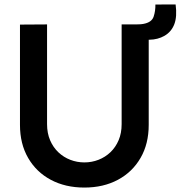

<svg xmlns="http://www.w3.org/2000/svg" viewBox="-20 -830 814 865"><path d="M680.1 -809.6 771.2 -810Q778.4 -755.5 765.4 -721.1Q752.3 -686.8 721.2 -668.8Q691.1 -651.5 653.2 -651Q615.3 -650.5 583.8 -654.2V-720Q594.8 -720.1 605 -720.3Q615.2 -720.5 625.2 -722.2Q663.2 -728.9 672 -754.7Q680.7 -780.4 680.1 -809.6ZM360 15Q274.2 15 208.8 -20Q143.5 -54.9 106.8 -118.4Q70 -181.8 70 -267.5V-719.2L192 -720V-270.7Q192 -230 205.8 -198Q219.5 -166.1 243.1 -143.8Q266.8 -121.5 297 -109.9Q327.3 -98.3 360 -98.3Q393.5 -98.3 423.8 -110.1Q454.1 -121.9 477.5 -144.2Q500.9 -166.5 514.5 -198.5Q528 -230.4 528 -270.7V-720H650V-267.5Q650 -181.9 613.2 -118.5Q576.5 -55 511.2 -20Q445.8 15 360 15Z"/></svg>

Font: Manrope ExtraLight
Style: Regular
Weight: 200
Designer: Mikhail Sharanda
Foundry: Mikhail Sharanda
Version: Version 4.505